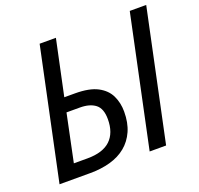

<svg xmlns="http://www.w3.org/2000/svg" viewBox="-124 -850 1022 987"><g transform="rotate(-20 386.5 -357.0)"><path d="M39 0 190 -714H279L215 -412H273Q352 -412 396.5 -388.5Q441 -365 460 -325.5Q479 -286 479 -238Q479 -177 459 -132Q439 -87 403 -57.5Q367 -28 317 -14Q267 0 207 0ZM220 -76Q262 -76 293.5 -86Q325 -96 345.5 -115.5Q366 -135 376.5 -163.5Q387 -192 387 -230Q387 -288 356.5 -311.5Q326 -335 272 -335H199L145 -76ZM532 0 683 -714H773L622 0Z"/></g></svg>

Font: Noto Sans Display
Style: Italic
Weight: 400
Italic angle: -12°
Designer: Monotype Design Team
Foundry: Monotype Imaging Inc.
Version: Version 2.003